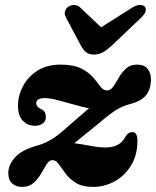

<svg xmlns="http://www.w3.org/2000/svg" viewBox="-20 -740 629 774"><path d="M534 -171.5Q534 -116 509.2 -74.5Q484.5 -33 443.5 -9.8Q402.5 13.5 355 13.5Q312 13.5 286 -2.8Q260 -19 244.2 -40.5Q228.5 -62 217 -78.2Q205.5 -94.5 191 -94.5Q178.5 -94.5 168.2 -78.2Q158 -62 146 -40.8Q134 -19.5 115.8 -3Q97.5 13.5 69 13.5Q43.5 13.5 28.5 -0.8Q13.5 -15 13.5 -43Q13.5 -74.5 40.5 -105.5Q67.5 -136.5 134.5 -154.5Q164.5 -163.5 190.8 -180Q217 -196.5 251.5 -228Q281 -254 302.8 -272.5Q324.5 -291 339 -303.5Q313 -308.5 279 -318.2Q245 -328 213 -336.2Q181 -344.5 161 -344.5Q126 -344.5 126 -324Q126 -318.5 130 -312.2Q134 -306 145 -300.5Q156.5 -295.5 160.8 -287Q165 -278.5 165 -268.5Q165 -252 152.5 -242.5Q140 -233 121.5 -233Q91 -233 71.8 -253.5Q52.5 -274 52.5 -313Q52.5 -354.5 72.8 -392.8Q93 -431 131.2 -455.2Q169.5 -479.5 223 -479.5Q276.5 -479.5 307.5 -463.8Q338.5 -448 355.8 -427.5Q373 -407 384.5 -391.2Q396 -375.5 411.5 -375.5Q426 -375.5 436.8 -391.2Q447.5 -407 459.2 -427.5Q471 -448 488 -463.8Q505 -479.5 532.5 -479.5Q561 -479.5 575 -462.5Q589 -445.5 588.5 -417.5Q587.5 -377 566.8 -353.8Q546 -330.5 502.5 -320Q474.5 -313 447 -295.8Q419.5 -278.5 381.5 -245.5Q342 -213.5 318 -194Q294 -174.5 279.5 -162.5Q306.5 -159.5 342.5 -152.5Q378.5 -145.5 404.5 -145.5Q464 -145.5 485 -188Q492 -199.5 499 -203.5Q506 -207.5 514 -207.5Q534 -207.5 534 -171.5ZM432 -557.5Q412.5 -539.5 395.8 -529.8Q379 -520 358.5 -520Q338 -520 326.5 -529.8Q315 -539.5 305.5 -557.5L246 -669Q238.5 -683 242.2 -694.5Q246 -706 254.5 -712.5Q265.5 -720 279 -720Q292.5 -720 303.5 -709.5L387.5 -630L513.5 -709.5Q530.5 -720 544 -720Q557.5 -720 564 -712.5Q569.5 -706 566.8 -694.5Q564 -683 549 -669Z"/></svg>

Font: Fraunces 9pt S050
Style: Bold Italic
Weight: 700
Italic angle: -16°
Version: Version 1.000; ttfautohint (v1.8.3)